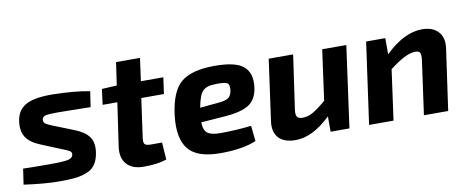

<svg xmlns="http://www.w3.org/2000/svg" viewBox="-59 -882 2794 1145"><g transform="rotate(-10 1338.5 -309.0)"><path d="M268 -177 149 -226Q89 -250 65 -287Q41 -324 48 -380Q56 -448 107.5 -478Q159 -508 269 -507Q405 -505 497 -487L483 -393Q291 -396 288 -396Q230 -396 211 -391.5Q192 -387 189 -370Q187 -353 198.5 -344.5Q210 -336 243 -323L364 -275Q425 -251 450 -217Q475 -183 468 -126Q462 -82 444.5 -54Q427 -26 394 -12Q361 2 323 6.5Q285 11 226 11Q136 11 9 -7L23 -102Q59 -100 180 -100Q266 -100 294 -106Q322 -112 326 -132Q328 -147 318.5 -154Q309 -161 281 -172Q273 -175 268 -177Z M790 -394 757 -158Q753 -130 761.5 -120.5Q770 -111 800 -111H866L873 -7Q820 12 735 12Q665 12 631 -26.5Q597 -65 607 -133L645 -394H556L568 -488L659 -493L679 -631H824L805 -493H941L927 -394Z M1406 -117 1416 -23Q1333 12 1199 12Q1058 12 1005 -54Q952 -120 968 -257Q986 -401 1050 -454Q1114 -507 1254 -507Q1384 -507 1430.5 -464Q1477 -421 1465 -337Q1455 -267 1408 -237Q1361 -207 1263 -200L1117 -189Q1118 -140 1141.5 -123Q1165 -106 1216 -106Q1313 -106 1406 -117ZM1126 -276 1241 -287Q1281 -290 1299.5 -303Q1318 -316 1322 -351Q1325 -384 1309.5 -392Q1294 -400 1244 -399Q1186 -399 1162.5 -374.5Q1139 -350 1126 -276Z M2049 -493 1981 0H1867V-93Q1757 13 1654 13Q1583 13 1550.5 -24Q1518 -61 1528 -126L1579 -493H1727L1680 -166Q1676 -136 1684.5 -123.5Q1693 -111 1717 -111Q1749 -111 1779.5 -128Q1810 -145 1861 -188L1903 -493Z M2285 -493V-395Q2400 -507 2510 -507Q2573 -507 2607 -470.5Q2641 -434 2631 -367L2579 0H2432L2477 -323Q2482 -358 2475 -370.5Q2468 -383 2444 -382Q2388 -381 2290 -304L2248 0H2100L2169 -493Z"/></g></svg>

Font: Ezarion
Style: Bold Italic
Weight: 700
Italic angle: -8°
Designer: Natanael Gama
Version: Version 1.001;PS 001.001;hotconv 1.0.70;makeotf.lib2.5.58329